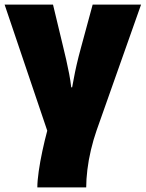

<svg xmlns="http://www.w3.org/2000/svg" viewBox="-22 -573 632 833"><path d="M397 -7Q383 33 372.5 77.5Q362 122 357 164Q352 206 352 240H140Q140 212 146 170Q152 128 162 81.5Q172 35 183 -6L-2 -553H208L251 -374Q258 -346 265 -315Q272 -284 278 -253Q284 -222 287 -194H291Q294 -209 298.5 -234Q303 -259 310.5 -292Q318 -325 329 -365L380 -553H590Z"/></svg>

Font: Noto Sans Display Black
Style: Regular
Weight: 900
Designer: Monotype Design Team
Foundry: Monotype Imaging Inc.
Version: Version 2.003